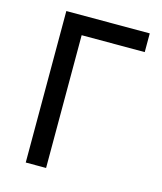

<svg xmlns="http://www.w3.org/2000/svg" viewBox="-106 -779 723 857"><g transform="rotate(15 255.0 -350.0)"><path d="M94 0V-700H479.5V-613.5H188V0Z"/></g></svg>

Font: Geologica Roman Light
Style: Regular
Weight: 300
Designer: Sindre Bremnes, Frode Helland
Foundry: Monokrom Skriftforlag AS
Version: Version 1.010;gftools[0.9.28]